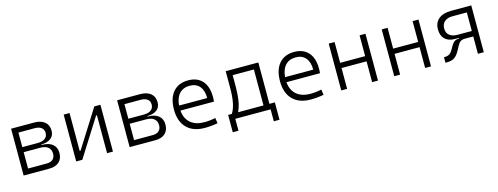

<svg xmlns="http://www.w3.org/2000/svg" viewBox="-20 -1223 5313 2050"><g transform="rotate(-15 2636.5 -197.5)"><path d="M94.7 0V-517.6H347.7Q423.3 -517.6 465.1 -483.2Q506.8 -448.7 506.8 -385.7Q506.8 -331.5 469.2 -302Q431.6 -272.5 363.3 -271.5V-265.6H367.2Q442.9 -265.6 484.6 -231.7Q526.4 -197.8 526.4 -135.3Q526.4 -70.8 487.5 -35.4Q448.7 0 377.9 0ZM159.7 -60.1H365.7Q410.2 -60.1 434.6 -82.3Q459 -104.5 459 -145Q459 -190.9 428.5 -215.8Q397.9 -240.7 342.8 -240.7H159.7ZM159.7 -296.4H330.1Q382.3 -296.4 410.9 -318.1Q439.5 -339.8 439.5 -379.4Q439.5 -416.5 413.3 -437Q387.2 -457.5 339.4 -457.5H159.7Z M675.8 0V-517.6H740.7V-99.1H750.5L1014.6 -517.6H1082V0H1017.1V-418.5H1007.3L743.2 0Z M1266.6 0V-517.6H1519.5Q1595.2 -517.6 1637 -483.2Q1678.7 -448.7 1678.7 -385.7Q1678.7 -331.5 1641.1 -302Q1603.5 -272.5 1535.2 -271.5V-265.6H1539.1Q1614.7 -265.6 1656.5 -231.7Q1698.2 -197.8 1698.2 -135.3Q1698.2 -70.8 1659.4 -35.4Q1620.6 0 1549.8 0ZM1331.5 -60.1H1537.6Q1582 -60.1 1606.4 -82.3Q1630.9 -104.5 1630.9 -145Q1630.9 -190.9 1600.3 -215.8Q1569.8 -240.7 1514.6 -240.7H1331.5ZM1331.5 -296.4H1502Q1554.2 -296.4 1582.8 -318.1Q1611.3 -339.8 1611.3 -379.4Q1611.3 -416.5 1585.2 -437Q1559.1 -457.5 1511.2 -457.5H1331.5Z M2096.2 9.8Q1967.8 9.8 1897.5 -61.5Q1827.1 -132.8 1827.1 -263.7Q1827.1 -389.2 1886.5 -458.3Q1945.8 -527.3 2053.2 -527.3Q2153.8 -527.3 2209.2 -464.8Q2264.6 -402.3 2264.6 -287.1Q2264.6 -256.8 2261.7 -236.3H1891.1Q1898.9 -147 1955.1 -98.6Q2011.2 -50.3 2107.9 -50.3Q2168.5 -50.3 2230 -64L2239.3 -3.9Q2205.1 2.9 2168 6.3Q2130.9 9.8 2096.2 9.8ZM1891.1 -292H2202.1Q2202.1 -376 2163.3 -421.6Q2124.5 -467.3 2054.2 -467.3Q1981.9 -467.3 1939.5 -421.4Q1897 -375.5 1891.1 -292Z M2371.1 131.8V-60.1H2412.6Q2441.4 -107.4 2454.1 -173.8Q2466.8 -240.2 2466.8 -329.1V-517.6H2827.6V-60.1H2887.7V131.8H2824.7V0H2434.1V131.8ZM2762.2 -60.1V-457.5H2527.8V-332.5Q2527.8 -247.1 2517.1 -179.4Q2506.3 -111.8 2481.4 -60.1Z M3268.1 9.8Q3139.6 9.8 3069.3 -61.5Q2999 -132.8 2999 -263.7Q2999 -389.2 3058.3 -458.3Q3117.7 -527.3 3225.1 -527.3Q3325.7 -527.3 3381.1 -464.8Q3436.5 -402.3 3436.5 -287.1Q3436.5 -256.8 3433.6 -236.3H3063Q3070.8 -147 3127 -98.6Q3183.1 -50.3 3279.8 -50.3Q3340.3 -50.3 3401.9 -64L3411.1 -3.9Q3377 2.9 3339.8 6.3Q3302.7 9.8 3268.1 9.8ZM3063 -292H3374Q3374 -376 3335.2 -421.6Q3296.4 -467.3 3226.1 -467.3Q3153.8 -467.3 3111.3 -421.4Q3068.8 -375.5 3063 -292Z M3946.8 0V-230H3670.4V0H3605.5V-517.6H3670.4V-287.6H3946.8V-517.6H4011.7V0Z M4532.7 0V-230H4256.3V0H4191.4V-517.6H4256.3V-287.6H4532.7V-517.6H4597.7V0Z M4920.4 -216.3Q4849.1 -216.3 4810.1 -254.4Q4771 -292.5 4771 -361.8Q4771 -436 4820.3 -476.8Q4869.6 -517.6 4959.5 -517.6H5181.2V0H5116.2V-191.9H5028.8Q4992.2 -191.9 4974.1 -179Q4956.1 -166 4939.9 -135.7L4918.9 -96.2Q4890.6 -43 4859.6 -20.3Q4828.6 2.4 4773.4 2.4H4756.8V-58.6H4765.1Q4796.9 -58.6 4817.6 -72Q4838.4 -85.4 4854.5 -114.3L4877 -153.8Q4893.1 -182.6 4912.4 -195.8Q4931.6 -209 4959.5 -209H4962.4V-216.3ZM5116.2 -252.4V-457.5H4959.5Q4901.4 -457.5 4869.6 -430.2Q4837.9 -402.8 4837.9 -352.5Q4837.9 -304.7 4869.6 -278.6Q4901.4 -252.4 4959.5 -252.4Z"/></g></svg>

Font: CaskaydiaMono NF Light
Style: Regular
Weight: 300
Designer: Aaron Bell
Foundry: Saja Typeworks
Version: Version 2111.001; ttfautohint (v1.8.4);Nerd Fonts 3.1.1